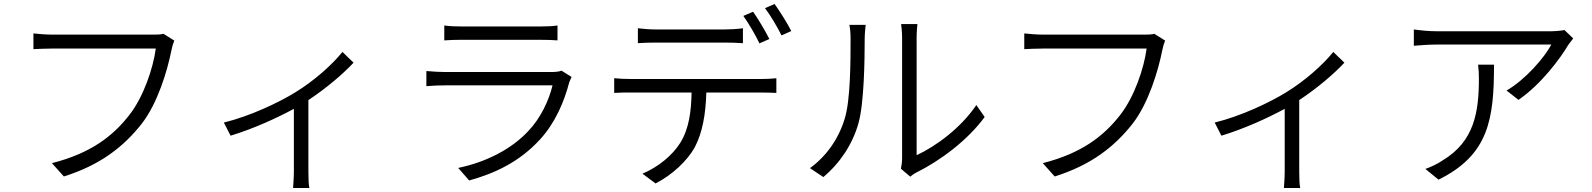

<svg xmlns="http://www.w3.org/2000/svg" viewBox="-20 -869 8000 965"><path d="M856 -665 802 -699C785 -695 767 -695 753 -695H245C212 -695 175 -698 148 -701V-622C173 -623 205 -625 244 -625H763C750 -527 702 -383 630 -291C546 -183 434 -98 241 -49L301 18C485 -40 602 -132 693 -248C772 -350 821 -512 842 -618C846 -637 850 -651 856 -665Z M1105 -253 1139 -187C1257 -223 1374 -277 1457 -322V-8C1457 22 1454 61 1453 76H1535C1531 61 1530 22 1530 -8V-366C1621 -426 1706 -499 1757 -554L1701 -608C1650 -544 1559 -463 1466 -406C1384 -355 1237 -285 1105 -253Z M2213 -741V-666C2239 -668 2270 -669 2299 -669H2693C2727 -669 2759 -668 2782 -666V-741C2759 -737 2726 -736 2695 -736H2299C2268 -736 2239 -737 2213 -741ZM2853 -482 2802 -514C2792 -509 2771 -507 2750 -507H2218C2191 -507 2158 -509 2123 -512V-436C2158 -439 2194 -440 2218 -440H2757C2739 -364 2697 -275 2635 -210C2549 -118 2422 -54 2283 -25L2338 38C2465 3 2590 -54 2695 -169C2770 -251 2815 -356 2841 -455C2843 -462 2849 -473 2853 -482Z M3186 -727V-652C3211 -654 3242 -655 3275 -655H3623C3651 -655 3685 -654 3714 -652V-727C3686 -723 3651 -721 3623 -721H3274C3242 -721 3214 -724 3186 -727ZM3067 -476V-402C3094 -404 3122 -404 3152 -404H3456C3454 -308 3443 -222 3399 -151C3359 -87 3287 -29 3209 4L3275 53C3359 10 3434 -61 3471 -127C3511 -202 3527 -296 3530 -404H3806C3830 -404 3861 -403 3882 -402V-476C3858 -473 3827 -472 3806 -472H3152C3121 -472 3094 -473 3067 -476ZM3765 -810 3716 -789C3743 -752 3778 -691 3797 -651L3847 -673C3826 -714 3790 -775 3765 -810ZM3873 -849 3825 -828C3853 -791 3886 -735 3908 -691L3957 -713C3938 -751 3899 -813 3873 -849Z M4508 -21 4555 19C4562 13 4572 5 4588 -3C4704 -61 4842 -162 4929 -281L4887 -341C4809 -225 4681 -132 4587 -89V-676C4587 -712 4590 -739 4591 -748H4509C4510 -739 4514 -713 4514 -676V-74C4514 -55 4511 -36 4508 -21ZM4051 -24 4118 21C4201 -48 4266 -145 4295 -251C4323 -351 4326 -566 4326 -675C4326 -703 4330 -731 4331 -744H4249C4253 -724 4255 -702 4255 -675C4255 -565 4255 -364 4225 -271C4195 -172 4134 -84 4051 -24Z M5836 -665 5782 -699C5765 -695 5747 -695 5733 -695H5225C5192 -695 5155 -698 5128 -701V-622C5153 -623 5185 -625 5224 -625H5743C5730 -527 5682 -383 5610 -291C5526 -183 5414 -98 5221 -49L5281 18C5465 -40 5582 -132 5673 -248C5752 -350 5801 -512 5822 -618C5826 -637 5830 -651 5836 -665Z M6085 -253 6119 -187C6237 -223 6354 -277 6437 -322V-8C6437 22 6434 61 6433 76H6515C6511 61 6510 22 6510 -8V-366C6601 -426 6686 -499 6737 -554L6681 -608C6630 -544 6539 -463 6446 -406C6364 -355 6217 -285 6085 -253Z M7887 -676 7843 -718C7829 -715 7797 -712 7779 -712H7198C7162 -712 7121 -716 7086 -721V-639C7124 -642 7162 -645 7198 -645H7777C7743 -580 7646 -468 7552 -414L7612 -367C7728 -447 7823 -577 7862 -643C7869 -653 7880 -667 7887 -676ZM7489 -544H7409C7412 -519 7413 -498 7413 -475C7413 -308 7391 -159 7231 -63C7205 -45 7170 -29 7144 -20L7210 34C7462 -90 7489 -269 7489 -544Z"/></svg>

Font: Source Han Sans JP Normal
Style: Regular
Weight: 350
Designer: Ryoko NISHIZUKA 西塚涼子 (kana, bopomofo & ideographs); Paul D. Hunt (Latin, Greek & Cyrillic); Sandoll Communications 산돌커뮤니
Foundry: Adobe
Version: Version 2.002;hotconv 1.0.116;makeotfexe 2.5.65601